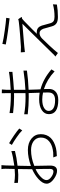

<svg xmlns="http://www.w3.org/2000/svg" viewBox="896 -1706 827 2659"><g transform="rotate(-90 1309.5 -376.5)"><path d="M274 0Q222 0 161 -44Q95 -91 95 -145Q95 -197 158 -256Q214 -308 296 -345V-390Q296 -436 298 -542Q250 -537 219 -537Q160 -537 107 -542L105 -592Q168 -583 218 -583Q241 -583 296 -587Q298 -587 299 -587Q302 -677 302 -713Q302 -745 297 -770H352Q350 -750 348 -715Q348 -676 345 -592Q475 -610 547 -633L548 -583Q459 -560 344 -547Q341 -468 341 -394V-362Q458 -404 561 -404Q659 -404 720 -354Q781 -304 781 -225Q781 -142 728 -87Q678 -37 588 -15Q548 -5 481 -3Q478 -3 477 -3L459 -52Q464 -52 474 -52Q535 -51 566 -59Q638 -72 682 -110Q734 -154 734 -224Q734 -288 682 -326Q634 -360 561 -360Q452 -360 342 -315Q342 -276 344 -199Q346 -122 346 -97Q346 0 274 0ZM265 -50Q300 -50 300 -100Q300 -124 299 -200Q297 -264 297 -297Q234 -269 189 -225Q145 -183 145 -146.5Q145 -110 189 -79Q229 -50 265 -50ZM833 -482Q802 -516 738 -559Q681 -599 632 -626L656 -664Q706 -635 765 -595Q829 -551 859 -523Z M1254 17Q1058 17 1058 -113Q1058 -174 1113.5 -211Q1169 -248 1266 -248Q1306 -248 1355 -241Q1354 -306 1350 -393Q1332 -392 1296 -392Q1179 -392 1056 -406L1057 -455Q1165 -436 1296 -436Q1332 -436 1349 -437V-469V-596Q1333 -595 1301 -595Q1183 -595 1073 -609V-658Q1113 -651 1183 -645Q1251 -640 1301 -640Q1325 -640 1349 -640V-713Q1349 -721 1348 -744Q1348 -761 1348 -765L1400 -764V-763Q1396 -733 1395.5 -703Q1395 -673 1395 -642Q1530 -647 1644 -666V-618Q1483 -602 1395 -597V-533V-469V-438Q1527 -444 1661 -465V-417Q1533 -399 1396 -394Q1397 -351 1400 -268Q1401 -242 1402 -229Q1548 -190 1678 -78L1651 -34Q1537 -140 1405 -182Q1405 -176 1406 -165Q1407 -124 1407 -111Q1407 -59 1376 -26Q1336 17 1254 17ZM1251 -27Q1358 -27 1358 -118Q1358 -127 1358 -149Q1357 -178 1357 -194Q1308 -205 1260 -205Q1185 -205 1143 -179Q1103 -154 1103 -116Q1103 -76 1136 -53Q1174 -27 1251 -27Z M1905 12 1856 -23Q1873 -34 1892 -55Q1898 -61 1931 -95Q2020 -186 2077 -244Q2114 -281 2188 -357Q2283 -453 2310 -480Q2251 -476 2055 -459Q2005 -454 1990 -453Q1959 -451 1918 -445L1914 -502Q1935 -500 1987 -500Q2033 -502 2157 -512Q2283 -522 2332 -529Q2357 -531 2371 -538Q2384 -524 2394 -507Q2405 -489 2401 -486Q2399 -484 2393 -485Q2385 -488 2378 -482Q2362 -468 2356 -463Q2354 -461 2349 -457Q2209 -321 2170 -279Q2188 -283 2204 -280Q2263 -277 2285 -210Q2286 -204 2290 -191Q2309 -119 2318 -91Q2327 -61 2347 -48Q2367 -35 2407 -35Q2502 -35 2579 -57L2576 -2Q2498 12 2406 12Q2352 12 2323 -4Q2288 -23 2275 -69Q2270 -84 2257 -131Q2246 -174 2241 -189Q2221 -242 2181 -242Q2142 -242 2107 -209Q2070 -173 2010 -108Q1936 -29 1905 12ZM2385 -657Q2281 -669 2213 -679Q2109 -693 2023 -710L2031 -757Q2101 -740 2218 -724Q2322 -709 2392 -704Z"/></g></svg>

Font: GenSekiGothic TW L
Style: Regular
Weight: 300
Version: Version 1.501;PS 1;hotconv 16.6.51;makeotf.lib2.5.65220